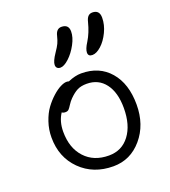

<svg xmlns="http://www.w3.org/2000/svg" viewBox="-141 -831 875 988"><g transform="rotate(-20 296.0 -337.5)"><path d="M404.8 -522Q381.8 -522 381.8 -543Q381.8 -562.5 402.8 -595.2Q427.2 -634.8 440.9 -689Q445.8 -709.5 454.8 -718.8Q463.9 -728 478 -728Q517.1 -728 517.1 -686Q517.1 -647 498.3 -607.9Q479.5 -568.8 453.4 -545.4Q427.2 -522 404.8 -522ZM228 -517.1Q217.3 -517.1 210.7 -522.9Q204.1 -528.8 204.1 -540Q204.1 -560.1 230 -598.1Q247.1 -623 254.2 -638.2Q261.2 -653.3 267.1 -676.8Q275.4 -712.9 303.2 -712.9Q342.8 -712.9 342.8 -673.8Q342.8 -642.1 322.5 -604.5Q302.2 -566.9 275.1 -542Q248 -517.1 228 -517.1ZM311 53.2Q201.7 53.2 131.3 -16.6Q61 -86.4 61 -194.8Q61 -238.3 74.7 -278.8Q88.4 -319.3 108.9 -347.2Q129.4 -375 153.1 -396.2Q176.8 -417.5 197.3 -427.7Q217.8 -438 231 -438Q238.3 -438 244.1 -436Q284.2 -453.1 316.9 -453.1Q415.5 -453.1 473.1 -386.2Q530.8 -319.3 530.8 -205.1Q530.8 -94.7 467.8 -20.8Q404.8 53.2 311 53.2ZM127.9 -202.1Q127.9 -112.8 176.8 -59.8Q225.6 -6.8 308.1 -6.8Q379.4 -6.8 421.1 -62.3Q462.9 -117.7 462.9 -210.9Q462.9 -295.9 426.3 -344.5Q389.6 -393.1 325.2 -393.1Q293.9 -393.1 273.4 -382.6Q252.9 -372.1 230 -349.1Q217.8 -336.9 208 -321.3Q198.2 -305.7 191.9 -299.3Q185.5 -293 173.8 -293Q160.6 -293 154.8 -298.8Q127.9 -258.3 127.9 -202.1Z"/></g></svg>

Font: Shantell Sans Bouncy
Style: Regular
Weight: 300
Designer: Stephen Nixon, Anya Danilova, Shantell Martin
Foundry: Arrow Type
Version: Version 1.006;[9816181b4]